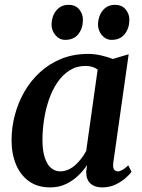

<svg xmlns="http://www.w3.org/2000/svg" viewBox="-20 -784 604 814"><path d="M460.5 -95.5Q457.5 -74 463.5 -65.8Q469.5 -57.5 479.5 -57.5Q488 -57.5 498.8 -63.5Q509.5 -69.5 524 -83L537.5 -55.5Q531.5 -46.5 514.2 -30.8Q497 -15 471.2 -2.2Q445.5 10.5 413 10.5Q381 10.5 363 -6.5Q345 -23.5 345.5 -55.5L349 -84Q334 -61 311.2 -39.2Q288.5 -17.5 259 -3.5Q229.5 10.5 193 10.5Q139.5 10.5 103 -15.5Q66.5 -41.5 47.8 -86.8Q29 -132 29 -190Q29 -243 42.8 -295.5Q56.5 -348 83.2 -394.8Q110 -441.5 149.5 -477.8Q189 -514 240.2 -534.8Q291.5 -555.5 354 -555.5Q380.5 -555.5 408.8 -549Q437 -542.5 458.5 -534L525.5 -554ZM394 -489Q384.5 -496.5 371.5 -500.5Q358.5 -504.5 343 -504.5Q305 -504.5 275.2 -485.8Q245.5 -467 223.5 -434.8Q201.5 -402.5 187.5 -361.8Q173.5 -321 166.8 -277Q160 -233 160 -191.5Q160 -146.5 169.5 -116.8Q179 -87 196 -72.2Q213 -57.5 235.5 -57.5Q253 -57.5 269.2 -64.8Q285.5 -72 299.5 -84.5Q313.5 -97 325.2 -112.5Q337 -128 345.5 -144.5ZM256.5 -615Q231.5 -615 214.8 -635.2Q198 -655.5 198.5 -682Q199.5 -716 219 -739.8Q238.5 -763.5 271 -763.5Q300.5 -763.5 316.2 -743.8Q332 -724 331.5 -699Q331.5 -664 312.2 -639.5Q293 -615 256.5 -615ZM453.5 -615Q428.5 -615 411.8 -635.2Q395 -655.5 395.5 -682Q396.5 -716 415.8 -739.8Q435 -763.5 467.5 -763.5Q497 -763.5 513 -743.8Q529 -724 528.5 -699Q528 -664 508.8 -639.5Q489.5 -615 453.5 -615Z"/></svg>

Font: Merriweather 48pt SemiBold
Style: Italic
Weight: 600
Italic angle: -7.8°
Designer: Eben Sorkin
Foundry: Eben Sorkin
Version: Version 2.101